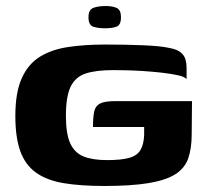

<svg xmlns="http://www.w3.org/2000/svg" viewBox="-20 -613 687 638"><path d="M326 5Q247 5 191 -4.5Q135 -14 99.5 -39.5Q64 -65 47.5 -110.5Q31 -156 31 -228Q31 -306 52.5 -353.5Q74 -401 113.5 -425Q153 -449 208 -457Q263 -465 329 -465Q402 -465 458 -462.5Q514 -460 541 -454Q569 -449 581 -438.5Q593 -428 596.5 -415Q600 -402 600 -389V-350Q594 -358 571 -363Q548 -368 517.5 -371.5Q487 -375 455 -377Q423 -379 396.5 -379.5Q370 -380 356 -380Q298 -380 264 -368.5Q230 -357 214.5 -324.5Q199 -292 199 -228Q199 -168 213.5 -136.5Q228 -105 258 -93Q288 -81 336 -81Q383 -81 409.5 -88.5Q436 -96 447 -115Q458 -134 459 -165Q459 -174 459 -180.5Q459 -187 459 -191H289Q289 -224 293 -242.5Q297 -261 312.5 -269Q328 -277 363 -277H618L617 -167Q617 -120 605.5 -87Q594 -54 562.5 -34Q531 -14 473.5 -4.5Q416 5 326 5ZM329 -519Q305 -519 289.5 -524.5Q274 -530 274 -556Q274 -581 290.5 -587Q307 -593 331 -593Q354 -593 368 -586.5Q382 -580 382 -556Q382 -530 367.5 -524.5Q353 -519 329 -519Z"/></svg>

Font: Genos
Style: Bold
Weight: 700
Designer: Robert E. Leuschke
Foundry: Robert E. Leuschke
Version: Version 1.010